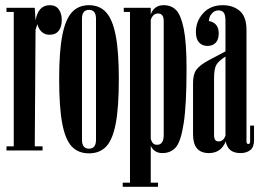

<svg xmlns="http://www.w3.org/2000/svg" viewBox="-20 -580 999 740"><path d="M218 -503Q218 -476 206 -461Q194 -446 171 -446Q153 -446 141 -457Q129 -468 124 -487L117 -465L114 -16H144V0H5V-16H33V-534H5V-550H114L117 -501Q127 -560 172 -560Q195 -560 206.5 -544Q218 -528 218 -503Z M438 -276Q438 -166 426 -103.5Q414 -41 389 -15Q364 11 323 11Q282 11 257 -15Q232 -41 220 -103.5Q208 -166 208 -276Q208 -381 220 -443Q232 -505 257 -532.5Q282 -560 323 -560Q364 -560 389 -532.5Q414 -505 426 -443Q438 -381 438 -276ZM350 -41V-508Q350 -542 323 -542Q296 -542 296 -508V-41Q296 -7 323 -7Q350 -7 350 -41Z M699 -316Q699 -176 688 -105Q677 -34 657.5 -12Q638 10 606 10Q574 10 561 -18V124H589V140H453V124H481V-534H457V-550H561V-524Q566 -540 578.5 -550Q591 -560 611 -560Q640 -560 658.5 -541.5Q677 -523 688 -470Q699 -417 699 -316ZM611 -499Q611 -528 589 -528Q569 -528 561 -503V-45Q564 -34 569.5 -28Q575 -22 586 -22Q598 -22 604.5 -31.5Q611 -41 611 -60Z M959 -96V-38Q959 -13 944.5 -1.5Q930 10 907 10Q858 10 850 -35Q832 10 785 10Q724 10 724 -62V-260Q724 -294 737 -311.5Q750 -329 783 -347L849 -382V-499Q849 -522 842.5 -531Q836 -540 822 -540Q807 -540 796.5 -528Q786 -516 785 -499Q823 -492 823 -451Q823 -428 811.5 -415.5Q800 -403 780 -403Q759 -403 747 -416.5Q735 -430 735 -457Q735 -498 763 -529Q791 -560 839 -560Q878 -560 904 -538Q930 -516 930 -464V-35Q930 -25 937 -25Q944 -25 944 -35V-96ZM849 -57V-362Q822 -345 813.5 -329.5Q805 -314 805 -279V-61Q805 -47 809 -41Q813 -35 823 -35Q841 -35 849 -57Z"/></svg>

Font: FFF_Magyar-Nemzet Bold
Style: Regular
Weight: 700
Width: 2
Designer: bBox Type GmbH
Foundry: bBox Type GmbH
Version: Version 0.004